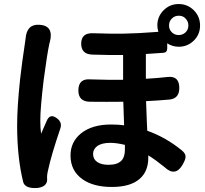

<svg xmlns="http://www.w3.org/2000/svg" viewBox="-20 -879 1020 953"><path d="M95 24Q65 -98 65 -256Q65 -349 80 -488Q89 -568 104 -666Q106 -680 107 -688Q113 -761 177 -756Q249 -751 227 -669Q225 -665 225 -662Q214 -612 197 -484Q180 -342 180 -281Q180 -242 184 -215Q189 -227 200 -252Q207 -269 211 -277Q228 -320 265 -290Q290 -270 279 -240Q234 -107 219 -36Q212 -8 214 9Q214 10 214 11Q215 30 200 42Q186 52 165 54Q104 58 95 24ZM535 49Q444 49 390 11Q330 -31 330 -107Q330 -174 381 -216Q436 -261 531 -261Q568 -261 596 -257L592 -374Q510 -373 424 -374Q369 -376 369 -430Q369 -490 429 -485Q521 -482 591 -483V-606Q530 -605 438 -608Q383 -610 383 -662Q383 -717 443 -714Q532 -711 594 -712Q663 -713 766 -721Q761 -738 761 -753Q761 -797 792 -828Q823 -859 867 -859Q911 -859 942 -828Q973 -797 973 -752.5Q973 -708 942 -677.5Q911 -647 867 -647Q836 -647 810 -664V-638Q810 -619 792 -617Q745 -614 704 -611V-488Q760 -491 813 -497Q870 -503 870 -442Q870 -391 823 -385Q754 -379 705 -377Q706 -340 709 -270Q710 -243 711 -230Q802 -198 882 -133Q902 -117 901 -100Q901 -87 886 -61Q850 1 796 -50Q753 -85 716 -108V-96Q716 -28 673 9Q627 49 535 49ZM519 -61Q562 -61 582 -81Q600 -99 600 -136V-160Q558 -170 527 -170Q487 -170 464 -155Q442 -139 442 -115Q442 -89 462.5 -75Q483 -61 519 -61ZM867 -705Q887 -705 901 -718.5Q915 -732 915 -752.5Q915 -773 901 -787Q889 -801 867 -801Q847 -801 833 -787Q819 -773 819 -752.5Q819 -732 833 -718.5Q847 -705 867 -705Z"/></svg>

Font: GenSenRounded2 TW B
Style: Regular
Weight: 700
Version: Version 2.000;PS 2;hotconv 16.6.51;makeotf.lib2.5.65220 DEVE